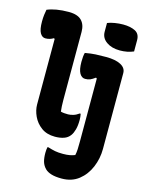

<svg xmlns="http://www.w3.org/2000/svg" viewBox="-147 -857 893 1191"><g transform="rotate(15 300.0 -261.0)"><path d="M392 -755Q411 -763 438.5 -767.5Q466 -772 492 -772Q539 -772 569.5 -756.5Q600 -741 600 -700V-628Q561 -611 512 -611Q460 -611 426 -635Q392 -659 392 -699ZM8 -737Q34 -748 68.5 -754Q103 -760 146 -760Q202 -760 228 -734Q254 -708 254 -661V-225Q254 -203 255 -184Q256 -165 258 -150Q268 -147 280.5 -146Q293 -145 305 -145Q318 -145 336.5 -150Q355 -155 374 -169H380Q382 -159 383 -149.5Q384 -140 384 -131Q384 -94 377 -68.5Q370 -43 359 -28Q344 -7 319 1.5Q294 10 262 10Q209 10 174 -16Q139 -42 121.5 -80Q104 -118 104 -155V-575L99 -579Q75 -564 47 -564Q26 -564 13 -586.5Q0 -609 0 -660Q0 -683 2.5 -703Q5 -723 8 -737ZM442 -550Q502 -550 536 -532Q570 -514 570 -481V6Q570 68 546.5 124Q523 180 478.5 215Q434 250 369 250Q329 250 303 242Q277 234 263 220Q245 202 238 179Q231 156 231 122Q231 100 235 84H241Q266 92 286.5 96Q307 100 338 100Q363 100 381.5 96.5Q400 93 414 87Q418 70 419 49Q420 28 420 0V-406L414 -410Q395 -396 382 -390.5Q369 -385 350 -385Q328 -385 314.5 -408.5Q301 -432 301 -482Q301 -518 307 -540Q346 -547 375 -548.5Q404 -550 442 -550Z"/></g></svg>

Font: Recursive Mn Csl St XBd
Style: Regular
Weight: 800
Monospace: yes
Version: Version 1.079;hotconv 1.0.112;makeotfexe 2.5.65598; ttfautoh